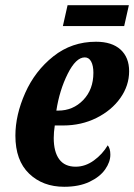

<svg xmlns="http://www.w3.org/2000/svg" viewBox="-20 -706 515 736"><path d="M39 -186Q39 -265 76.5 -349.5Q114 -434 184.5 -490Q255 -546 348 -546Q409 -546 442 -516Q475 -486 475 -433Q475 -378 441.5 -330.5Q408 -283 350 -254Q292 -225 222 -225H190Q186 -199 186 -177Q186 -124 207 -95.5Q228 -67 270 -67Q307 -67 340 -91Q373 -115 393 -149Q403 -137 403 -113Q403 -85 383 -56.5Q363 -28 323 -9Q283 10 226 10Q144 10 91.5 -40.5Q39 -91 39 -186ZM203 -282Q260 -282 299 -322.5Q338 -363 338 -427Q338 -454 329.5 -470Q321 -486 305 -486Q271 -486 239.5 -423Q208 -360 196 -282ZM239 -686H474L456 -606H221Z"/></svg>

Font: Noto Serif CondExtraBold
Style: Italic
Weight: 800
Width: 3
Italic angle: -12°
Designer: Monotype Design Team
Foundry: Monotype Imaging Inc.
Version: Version 1.001